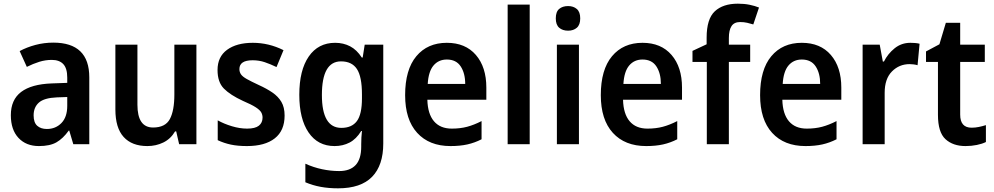

<svg xmlns="http://www.w3.org/2000/svg" viewBox="-20 -785 5411 1045"><path d="M270 -553Q466 -553 466 -364V0H379L357 -74H354Q323 -31 287.5 -10.5Q252 10 192 10Q122 10 80.5 -34.5Q39 -79 39 -158Q39 -242 95 -284.5Q151 -327 262 -331L346 -334V-363Q346 -413 324.5 -436Q303 -459 262 -459Q227 -459 193.5 -448.5Q160 -438 126 -421L87 -507Q126 -528 173 -540.5Q220 -553 270 -553ZM289 -255Q220 -252 191.5 -226.5Q163 -201 163 -157Q163 -118 182.5 -100.5Q202 -83 235 -83Q283 -83 314.5 -115.5Q346 -148 346 -209V-257Z M1049 -542V0H955L939 -70H933Q909 -29 869 -9.5Q829 10 782 10Q698 10 653 -39.5Q608 -89 608 -189V-542H728V-215Q728 -91 813 -91Q880 -91 904.5 -137Q929 -183 929 -271V-542Z M1529 -156Q1529 -74 1475.5 -32Q1422 10 1324 10Q1274 10 1236.5 2Q1199 -6 1165 -22V-130Q1199 -111 1242 -98Q1285 -85 1325 -85Q1369 -85 1389 -101Q1409 -117 1409 -145Q1409 -160 1402 -173Q1395 -186 1372 -201Q1349 -216 1302 -236Q1233 -268 1198.5 -303Q1164 -338 1164 -404Q1164 -476 1216 -514Q1268 -552 1356 -552Q1443 -552 1523 -512L1485 -420Q1452 -436 1421 -446.5Q1390 -457 1355 -457Q1283 -457 1283 -409Q1283 -393 1291.5 -380.5Q1300 -368 1323 -355Q1346 -342 1389 -322Q1431 -303 1462.5 -281.5Q1494 -260 1511.5 -230.5Q1529 -201 1529 -156Z M1804 -552Q1849 -552 1885.5 -533Q1922 -514 1949 -472H1954L1965 -542H2066V-4Q2066 115 2005 177.5Q1944 240 1820 240Q1769 240 1725.5 232Q1682 224 1642 207V106Q1686 126 1733 136Q1780 146 1826 146Q1885 146 1915.5 113.5Q1946 81 1946 13V0Q1946 -17 1947 -37Q1948 -57 1950 -72H1946Q1919 -28 1882.5 -9Q1846 10 1801 10Q1710 10 1659.5 -64Q1609 -138 1609 -269Q1609 -403 1660.5 -477.5Q1712 -552 1804 -552ZM1836 -451Q1732 -451 1732 -268Q1732 -89 1838 -89Q1895 -89 1922.5 -126Q1950 -163 1950 -250V-271Q1950 -368 1922.5 -409.5Q1895 -451 1836 -451Z M2412 -552Q2513 -552 2570 -486Q2627 -420 2627 -308V-242H2306Q2308 -165 2342 -125Q2376 -85 2439 -85Q2485 -85 2522.5 -95Q2560 -105 2601 -126V-27Q2564 -8 2524 1Q2484 10 2432 10Q2316 10 2250.5 -62Q2185 -134 2185 -267Q2185 -406 2246 -479Q2307 -552 2412 -552ZM2412 -461Q2367 -461 2339.5 -428.5Q2312 -396 2308 -328H2512Q2512 -386 2487.5 -423.5Q2463 -461 2412 -461Z M2863 0H2743V-760H2863Z M3072 -752Q3101 -752 3119.5 -736Q3138 -720 3138 -685Q3138 -650 3119.5 -634Q3101 -618 3072 -618Q3042 -618 3023.5 -634Q3005 -650 3005 -685Q3005 -721 3023.5 -736.5Q3042 -752 3072 -752ZM3131 -542V0H3011V-542Z M3477 -552Q3578 -552 3635 -486Q3692 -420 3692 -308V-242H3371Q3373 -165 3407 -125Q3441 -85 3504 -85Q3550 -85 3587.5 -95Q3625 -105 3666 -126V-27Q3629 -8 3589 1Q3549 10 3497 10Q3381 10 3315.5 -62Q3250 -134 3250 -267Q3250 -406 3311 -479Q3372 -552 3477 -552ZM3477 -461Q3432 -461 3404.5 -428.5Q3377 -396 3373 -328H3577Q3577 -386 3552.5 -423.5Q3528 -461 3477 -461Z M4063 -448H3947V0H3827V-448H3749V-508L3826 -544V-580Q3826 -682 3870.5 -723.5Q3915 -765 3996 -765Q4031 -765 4060 -759Q4089 -753 4111 -744L4080 -652Q4064 -657 4046.5 -661Q4029 -665 4008 -665Q3976 -665 3961.5 -643Q3947 -621 3947 -578V-542H4063Z M4344 -552Q4445 -552 4502 -486Q4559 -420 4559 -308V-242H4238Q4240 -165 4274 -125Q4308 -85 4371 -85Q4417 -85 4454.5 -95Q4492 -105 4533 -126V-27Q4496 -8 4456 1Q4416 10 4364 10Q4248 10 4182.5 -62Q4117 -134 4117 -267Q4117 -406 4178 -479Q4239 -552 4344 -552ZM4344 -461Q4299 -461 4271.5 -428.5Q4244 -396 4240 -328H4444Q4444 -386 4419.5 -423.5Q4395 -461 4344 -461Z M4935 -552Q4946 -552 4959.5 -551Q4973 -550 4985 -547L4974 -430Q4965 -433 4952.5 -434.5Q4940 -436 4931 -436Q4874 -436 4834.5 -396Q4795 -356 4795 -280V0H4675V-542H4768L4785 -450H4791Q4812 -492 4849 -522Q4886 -552 4935 -552Z M5268 -90Q5288 -90 5307.5 -94Q5327 -98 5346 -104V-12Q5326 -2 5296.5 4Q5267 10 5235 10Q5167 10 5126 -27.5Q5085 -65 5085 -160V-448H5020V-505L5093 -544L5128 -661H5206V-542H5340V-448H5206V-161Q5206 -90 5268 -90Z"/></svg>

Font: Noto Sans Tamil SemiCondensed SemiBold
Style: Regular
Weight: 600
Width: 4
Designer: Jelle Bosma - Monotype Design Team
Foundry: Monotype Imaging Inc.
Version: Version 2.004; ttfautohint (v1.8.4.7-5d5b)